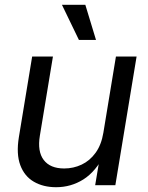

<svg xmlns="http://www.w3.org/2000/svg" viewBox="-20 -762 607 790"><path d="M210.9 8.3Q158.2 8.3 119.4 -14.2Q80.6 -36.6 63.5 -82.5Q46.4 -128.4 57.6 -197.3L112.3 -529.3H197.8L144 -203.6Q133.3 -138.7 159.9 -103.8Q186.5 -68.8 244.1 -68.8Q282.2 -68.8 315.9 -84.7Q349.6 -100.6 373.3 -133.3Q397 -166 405.3 -215.8L457 -529.3H542L454.6 0H371.6L393.1 -128.4H411.1Q374 -55.7 323 -23.7Q272 8.3 210.9 8.3ZM304.7 -597.7 234.9 -742.2H331.1L375 -597.7Z"/></svg>

Font: Inter 24pt
Style: Italic
Weight: 400
Italic angle: -9.3988°
Designer: Rasmus Andersson
Foundry: rsms
Version: Version 4.001;git-66647c0bb